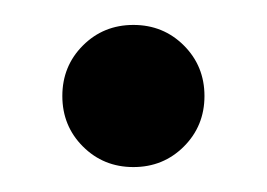

<svg xmlns="http://www.w3.org/2000/svg" viewBox="-20 -388 214 154"><path d="M30 -311Q30 -335 46.5 -351.5Q63 -368 87 -368Q111 -368 127.5 -351.5Q144 -335 144 -311Q144 -287 127.5 -270.5Q111 -254 87 -254Q63 -254 46.5 -270.5Q30 -287 30 -311Z"/></svg>

Font: RL Madena Variable
Style: Regular
Weight: 400
Designer: I Kadek Wantara Putra
Foundry: Roughlines ID
Version: Version 1.000;Glyphs 3.1.2 (3151)